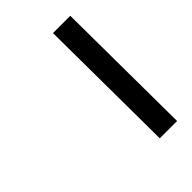

<svg xmlns="http://www.w3.org/2000/svg" viewBox="-270 -998 1255 1255"><g transform="rotate(-45 357.5 -370.0)"><path d="M449.8 -860H609.7L617.1 120H457.1Z"/></g></svg>

Font: Hussar
Style: BdSuprExtOblFive
Weight: 700
Foundry: Cannot Into Space Fonts
Version: Version 2.00